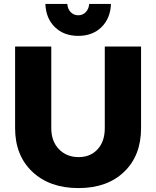

<svg xmlns="http://www.w3.org/2000/svg" viewBox="-20 -936 789 969"><path d="M319.8 -916Q321.3 -890.6 336.7 -874.8Q352.1 -858.9 375 -858.9Q397.5 -858.9 412.8 -874.8Q428.2 -890.6 430.2 -916H540Q537.1 -842.8 491.9 -798.8Q446.8 -754.9 375 -754.9Q302.7 -754.9 257.3 -798.8Q211.9 -842.8 209 -916ZM238.8 -289.1Q238.8 -222.7 277.6 -182.9Q316.4 -143.1 377 -143.1Q436 -143.1 472.4 -182.4Q508.8 -221.7 508.8 -289.1V-701.2H691.9V-289.1Q691.9 -150.9 606.4 -68.8Q521 13.2 376 13.2Q230.5 13.2 143.3 -69.1Q56.2 -151.4 56.2 -289.1V-701.2H238.8Z"/></svg>

Font: Montserrat-Arabic
Style: Bold
Weight: 700
Designer: Mohamed Gaber
Foundry: Kief Type Foundry
Version: Version 5.008;PS 005.008;hotconv 1.0.88;makeotf.lib2.5.64775